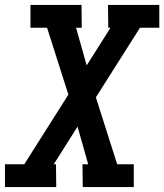

<svg xmlns="http://www.w3.org/2000/svg" viewBox="-27 -755 663 775"><path d="M-7 0V-92H71L249 -373L163 -643H96V-735H302L303 -643H280L323 -491L419 -643H410L409 -735H616V-643H538L360 -362L446 -92H513V0H307L306 -92H329L286 -244L190 -92H199L200 0Z"/></svg>

Font: Iosevka Etoile Semibold
Style: Italic
Weight: 600
Italic angle: -9°
Designer: Belleve Invis
Foundry: Belleve Invis
Version: Version 22.1.2; ttfautohint (v1.8.4)